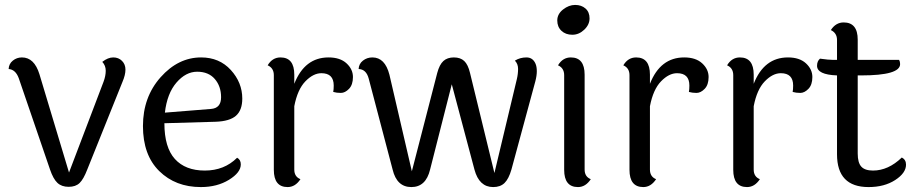

<svg xmlns="http://www.w3.org/2000/svg" viewBox="-20 -750 3722 779"><path d="M400 -418Q409 -442 409 -463Q409 -484 395 -499Q418 -517 439.5 -517Q461 -517 475 -503Q489 -489 489 -467.5Q489 -446 477 -418L334 -62Q319 -23 303 -7.5Q287 8 258.5 8Q230 8 213 -8Q196 -24 183 -62L56 -433Q43 -468 15 -470Q16 -491 32 -504Q48 -517 69 -517Q119 -517 140 -449L260 -50Z M836 -308Q877 -311 877 -355.5Q877 -400 851.5 -429.5Q826 -459 780 -459Q734 -459 696 -415Q658 -371 649 -293ZM942 -110Q957 -102 957 -83Q957 -50 909 -20.5Q861 9 795 9Q692 9 626 -56Q560 -121 560 -238.5Q560 -356 631.5 -436.5Q703 -517 796 -517Q870 -517 916.5 -466Q963 -415 963 -350Q963 -303 937.5 -280.5Q912 -258 855 -256L647 -250Q647 -152 689.5 -105Q732 -58 811 -58Q890 -58 942 -110Z M1174 -447V-410Q1216 -517 1313 -517Q1360 -517 1386 -493Q1412 -469 1412 -437.5Q1412 -406 1396 -389.5Q1380 -373 1363 -373Q1346 -373 1332 -377Q1334 -387 1334 -403Q1334 -453 1284 -453Q1251 -453 1219 -420Q1187 -387 1174 -319V-62Q1174 -33 1199 -23Q1178 9 1147 9Q1091 9 1091 -61V-445Q1091 -474 1066 -485Q1085 -517 1118 -517Q1174 -517 1174 -447Z M2077 -429Q2082 -450 2082 -470.5Q2082 -491 2069 -504Q2090 -517 2116 -517Q2142 -517 2153 -491Q2158 -479 2158 -461Q2158 -443 2152 -420L2055 -62Q2044 -24 2027 -7.5Q2010 9 1981 9Q1924 9 1905 -62L1813 -408L1725 -62Q1708 9 1649 9Q1590 9 1573 -62L1476 -431Q1466 -469 1435 -470Q1436 -491 1452.5 -504Q1469 -517 1491 -517Q1542 -517 1560 -447L1651 -55L1754 -454Q1763 -488 1779 -502.5Q1795 -517 1821.5 -517Q1848 -517 1863.5 -502.5Q1879 -488 1887 -454L1986 -48Z M2313.5 -730Q2339 -730 2355.5 -715.5Q2372 -701 2372 -675.5Q2372 -650 2350.5 -629.5Q2329 -609 2302 -609Q2275 -609 2258 -625Q2241 -641 2241 -667Q2241 -693 2264.5 -711.5Q2288 -730 2313.5 -730ZM2352 -447V-62Q2352 -33 2377 -23Q2356 9 2325 9Q2269 9 2269 -61V-445Q2269 -474 2244 -485Q2263 -517 2296 -517Q2352 -517 2352 -447Z M2617 -447V-410Q2659 -517 2756 -517Q2803 -517 2829 -493Q2855 -469 2855 -437.5Q2855 -406 2839 -389.5Q2823 -373 2806 -373Q2789 -373 2775 -377Q2777 -387 2777 -403Q2777 -453 2727 -453Q2694 -453 2662 -420Q2630 -387 2617 -319V-62Q2617 -33 2642 -23Q2621 9 2590 9Q2534 9 2534 -61V-445Q2534 -474 2509 -485Q2528 -517 2561 -517Q2617 -517 2617 -447Z M3038 -447V-410Q3080 -517 3177 -517Q3224 -517 3250 -493Q3276 -469 3276 -437.5Q3276 -406 3260 -389.5Q3244 -373 3227 -373Q3210 -373 3196 -377Q3198 -387 3198 -403Q3198 -453 3148 -453Q3115 -453 3083 -420Q3051 -387 3038 -319V-62Q3038 -33 3063 -23Q3042 9 3011 9Q2955 9 2955 -61V-445Q2955 -474 2930 -485Q2949 -517 2982 -517Q3038 -517 3038 -447Z M3460 -444V-127Q3460 -90 3474.5 -74Q3489 -58 3522 -58Q3584 -58 3639 -111Q3656 -102 3656 -82Q3656 -48 3612 -19.5Q3568 9 3504 9Q3376 9 3376 -124V-444Q3295 -447 3295 -483Q3295 -502 3307 -512Q3342 -507 3361 -507H3376V-588Q3376 -616 3351 -628Q3371 -659 3403 -659Q3460 -659 3460 -589V-507H3628Q3632 -500 3632 -490Q3632 -444 3474 -444Z"/></svg>

Font: Laila
Style: Regular
Weight: 400
Designer: Hitesh Malaviya
Foundry: Indian Type Foundry
Version: Version 1.302;PS 1.0;hotconv 1.0.78;makeotf.lib2.5.61930; tt